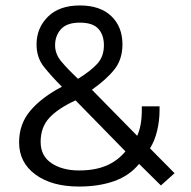

<svg xmlns="http://www.w3.org/2000/svg" viewBox="-20 -674 700 704"><path d="M270 10Q170 10 110 -34Q50 -78 50 -152Q50 -220 92 -269Q134 -318 207 -356Q168 -395 141 -429Q114 -463 114 -511Q114 -571 155.5 -612.5Q197 -654 273 -654Q347 -654 388 -615Q429 -576 429 -511Q429 -457 400 -420Q371 -383 317 -345L483 -176Q500 -213 500 -270V-284H565V-270Q565 -231 556 -194Q547 -157 530 -130L620 -39L570 6L490 -73Q455 -30 399 -10Q343 10 270 10ZM266 -385Q313 -414 337 -440.5Q361 -467 361 -508Q361 -546 340.5 -568.5Q320 -591 273 -591Q225 -591 203.5 -567Q182 -543 182 -508Q182 -476 204.5 -449Q227 -422 266 -385ZM270 -49Q328 -49 369.5 -66.5Q411 -84 440 -119L257 -306Q192 -276 160.5 -241.5Q129 -207 129 -154Q129 -102 169 -75.5Q209 -49 270 -49Z"/></svg>

Font: Kanit Light
Style: Regular
Weight: 300
Designer: Katatrad Team
Foundry: CadsonDemak
Version: Version 2.000; ttfautohint (v1.8.3)